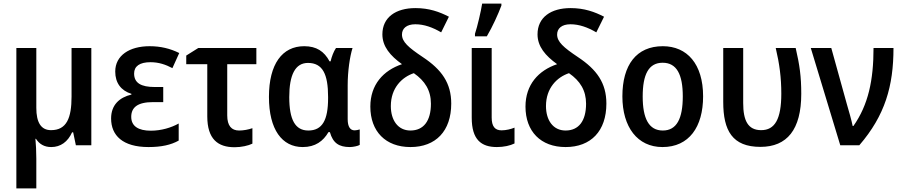

<svg xmlns="http://www.w3.org/2000/svg" viewBox="-20 -808 5024 1068"><path d="M488 -541H378V-271C378 -152 351 -84 264 -84C208 -84 182 -127 182 -208V-541H71V240H182V75C182 36 180 -7 177 -36H180C199 -6 227 10 265 10C317 10 357 -19 381 -72H387L402 0H488Z M888 -324H841C765 -324 726 -346 726 -399C726 -439 756 -462 817 -462C863 -462 901 -449 939 -429L977 -513C927 -538 873 -551 812 -551C701 -551 621 -500 621 -410C621 -347 653 -304 711 -286V-282C644 -266 598 -224 598 -149C598 -55 662 10 806 10C878 10 931 -2 974 -26V-121C933 -98 877 -81 819 -81C750 -81 710 -106 710 -158C710 -211 746 -240 831 -240H888Z M1406 -541H1083L1016 -499V-451H1133V-161C1133 -34 1192 11 1285 11C1323 11 1362 2 1384 -9V-95C1361 -87 1335 -82 1310 -82C1268 -82 1244 -108 1244 -166V-451H1406Z M1664 10C1734 10 1778 -23 1807 -73H1815C1832 -12 1866 10 1926 10C1944 10 1972 4 1981 -2V-88C1974 -86 1962 -83 1952 -83C1929 -83 1914 -102 1914 -145V-334C1914 -412 1926 -494 1941 -541H1849C1836 -522 1825 -493 1819 -467H1813C1783 -523 1740 -551 1672 -551C1550 -551 1476 -452 1476 -269C1476 -87 1549 10 1664 10ZM1695 -82C1622 -82 1589 -142 1589 -268C1589 -391 1622 -458 1693 -458C1775 -458 1805 -395 1805 -269V-262C1805 -140 1773 -82 1695 -82Z M2291 -763C2182 -763 2107 -712 2107 -617C2107 -549 2151 -498 2216 -451C2112 -416 2040 -337 2040 -215C2040 -77 2125 10 2263 10C2404 10 2490 -79 2490 -232C2490 -346 2437 -421 2331 -491C2252 -544 2216 -575 2216 -616C2216 -649 2241 -673 2290 -673C2339 -673 2386 -656 2434 -628L2477 -715C2425 -742 2367 -763 2291 -763ZM2282 -401C2344 -358 2377 -305 2377 -231C2377 -135 2336 -82 2263 -82C2193 -82 2154 -140 2154 -218C2154 -319 2216 -379 2282 -401Z M2622 -606H2688C2720 -660 2751 -729 2769 -777V-788H2662C2656 -748 2635 -658 2622 -620ZM2715 -541H2604V-153C2604 -31 2657 10 2744 10C2782 10 2818 2 2842 -10V-98C2823 -90 2795 -83 2770 -83C2733 -83 2715 -105 2715 -154Z M3154 -763C3045 -763 2970 -712 2970 -617C2970 -549 3014 -498 3079 -451C2975 -416 2903 -337 2903 -215C2903 -77 2988 10 3126 10C3267 10 3353 -79 3353 -232C3353 -346 3300 -421 3194 -491C3115 -544 3079 -575 3079 -616C3079 -649 3104 -673 3153 -673C3202 -673 3249 -656 3297 -628L3340 -715C3288 -742 3230 -763 3154 -763ZM3145 -401C3207 -358 3240 -305 3240 -231C3240 -135 3199 -82 3126 -82C3056 -82 3017 -140 3017 -218C3017 -319 3079 -379 3145 -401Z M3891 -272C3891 -452 3802 -551 3667 -551C3520 -551 3442 -447 3442 -272C3442 -101 3526 10 3665 10C3813 10 3891 -102 3891 -272ZM3555 -271C3555 -394 3588 -459 3666 -459C3744 -459 3778 -394 3778 -272C3778 -148 3744 -82 3667 -82C3589 -82 3555 -149 3555 -271Z M4210 9C4358 9 4437 -87 4437 -286C4437 -383 4428 -446 4406 -541H4295C4316 -452 4326 -376 4326 -287C4326 -145 4290 -84 4214 -84C4140 -84 4114 -138 4114 -235V-541H4003V-241C4003 -81 4054 9 4210 9Z M4490 -541 4654 0H4760C4903 -166 4950 -329 4950 -541H4839C4839 -362 4810 -225 4727 -107H4723C4717 -138 4702 -190 4690 -231L4604 -541Z"/></svg>

Font: Noto Sans UI SemiCondensed Medium
Style: Regular
Weight: 500
Width: 4
Designer: Monotype Design Team
Foundry: Monotype Imaging Inc.
Version: Version 1.901